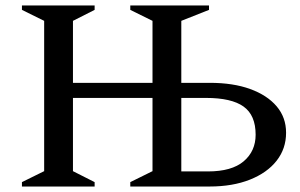

<svg xmlns="http://www.w3.org/2000/svg" viewBox="-20 -680 1093 700"><path d="M60 0V-16L141 -56V-604L60 -644V-660H325V-644L246 -604V-378H536V-604L455 -644V-660H742V-644L641 -604V-378H745Q830 -378 892 -355.5Q954 -333 988.5 -292.5Q1023 -252 1023 -196Q1023 -138 988.5 -94Q954 -50 891 -25Q828 0 744 0H455V-16L536 -56V-323H246V-56L325 -16V0ZM731 -323H641V-55H738Q825 -55 868.5 -92Q912 -129 912 -189Q912 -260 868 -291.5Q824 -323 731 -323Z"/></svg>

Font: Spectral SC Medium
Style: Regular
Weight: 500
Designer: Jean-Baptiste Levee
Foundry: Production Type
Version: Version 2.001